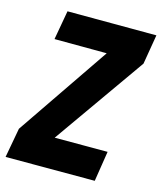

<svg xmlns="http://www.w3.org/2000/svg" viewBox="-106 -780 725 859"><g transform="rotate(15 256.0 -350.5)"><path d="M100 -701 512 -700 489 -563 191 -140H436L414 0H1L26 -137L318 -565L76 -566Z"/></g></svg>

Font: Relentless
Style: Condensed Bold Italic
Weight: 700
Width: 3
Italic angle: -7°
Designer: Sparks studio
Foundry: Sparks Studio
Version: Version 1.101